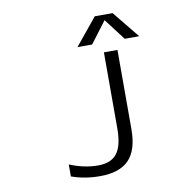

<svg xmlns="http://www.w3.org/2000/svg" viewBox="-100 -1060 1199 1172"><g transform="rotate(-10 500.0 -473.5)"><path d="M580.1 -730.5H664.1V-240.2Q664.1 -110.4 606 -50.3Q547.9 9.8 426.8 9.8Q331.1 9.8 250 -19.5V-93.8Q339.8 -56.6 426.8 -56.6Q505.9 -56.6 543 -104Q580.1 -151.4 580.1 -259.8ZM809.6 -790H719.7L619.1 -921.9H617.2L517.6 -790H426.8L563.5 -957H673.8Z"/></g></svg>

Font: GenEi Gothic M SemiLight
Style: Regular
Weight: 350
Designer: o_tamon (Modified); [Source Han Sans]
Ryoko NISHIZUKA  (kana & ideographs); Paul D. Hunt (Latin, Greek & Cyrillic); Wenl
Version: Version 1.1a;Original Version 1.004